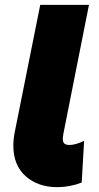

<svg xmlns="http://www.w3.org/2000/svg" viewBox="-20 -762 407 792"><path d="M347 -742 241 -208Q239 -194 239 -190Q239 -175 246 -169.5Q253 -164 267 -164Q291 -164 327 -181L317 -9Q268 10 216 10Q137 10 86 -35Q35 -80 35 -162Q35 -188 41 -218L146 -742Z"/></svg>

Font: TypoPRO Montserrat Alternates
Style: Italic
Weight: 800
Italic angle: -11.3°
Designer: Julieta Ulanovsky
Foundry: Julieta Ulanovsky
Version: Version 6.001